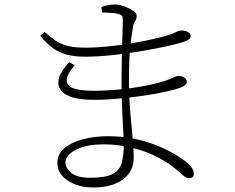

<svg xmlns="http://www.w3.org/2000/svg" viewBox="-20 -790 1040 850"><path d="M432 -735Q456 -734 472.5 -733Q489 -732 505 -728Q517 -724 520.5 -719Q524 -714 524 -699Q524 -695 523 -669Q522 -643 521 -603.5Q520 -564 519 -519Q518 -474 518 -432Q518 -365 520.5 -309Q523 -253 525.5 -212.5Q528 -172 528 -152Q528 -101 518.5 -68Q509 -35 477.5 -19Q446 -3 378 -3Q324 -3 297 -23.5Q270 -44 270 -71Q270 -103 316 -127Q362 -151 441 -151Q506 -151 568.5 -135Q631 -119 684.5 -90.5Q738 -62 776 -26Q788 -15 797.5 -8Q807 -1 818 -1Q827 -1 832.5 -6Q838 -11 838 -21Q838 -32 832 -42.5Q826 -53 813 -65Q800 -78 769 -98Q738 -118 692 -138.5Q646 -159 587 -173Q528 -187 458 -187Q398 -187 347 -173.5Q296 -160 265 -134Q234 -108 234 -69Q234 -21 280 9.5Q326 40 394 40Q475 40 523.5 5Q572 -30 572 -94Q572 -129 567 -179.5Q562 -230 556.5 -296Q551 -362 551 -441Q551 -502 553.5 -543Q556 -584 560 -613.5Q564 -643 568 -667Q571 -687 578 -696Q585 -705 585 -721Q585 -732 568.5 -743Q552 -754 530 -762Q508 -770 490 -770Q473 -770 457.5 -767Q442 -764 429 -759ZM178 -648 158 -632Q185 -598 213.5 -577.5Q242 -557 276.5 -548Q311 -539 356 -539Q415 -539 482.5 -546.5Q550 -554 613.5 -565Q677 -576 726 -587Q775 -598 797 -606Q808 -610 816 -615.5Q824 -621 824 -631Q824 -638 819 -643Q814 -648 805 -651.5Q796 -655 785 -655Q773 -655 759.5 -648Q746 -641 730 -636Q705 -628 662 -618Q619 -608 566.5 -599Q514 -590 459.5 -584.5Q405 -579 356 -579Q307 -579 276.5 -587.5Q246 -596 224 -611.5Q202 -627 178 -648ZM310 -502 286 -515Q249 -474 241 -443Q233 -412 249.5 -390.5Q266 -369 303 -358.5Q340 -348 393 -348Q449 -348 507.5 -353.5Q566 -359 620 -367Q674 -375 716 -384.5Q758 -394 782 -403Q794 -408 800.5 -414.5Q807 -421 807 -428Q807 -440 795 -447Q783 -454 772 -454Q762 -454 747.5 -447Q733 -440 710 -432Q671 -419 617 -409Q563 -399 504.5 -393.5Q446 -388 393 -388Q340 -388 308.5 -398Q277 -408 275.5 -432.5Q274 -457 310 -502Z"/></svg>

Font: Noto Serif KR
Style: Regular
Weight: 200
Designer: Ryoko NISHIZUKA 西塚涼子 (kana & ideographs); Frank Grießhammer (Latin, Greek & Cyrillic); Wenlong ZHANG 张文龙 (bopomofo); San
Foundry: Adobe
Version: Version 2.001;hotconv 1.1.0;makeotfexe 2.6.0